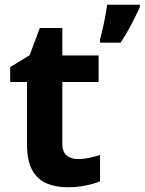

<svg xmlns="http://www.w3.org/2000/svg" viewBox="-20 -780 610 810"><path d="M308 -109Q333 -109 356 -114Q379 -119 402 -126V-15Q378 -5 342.5 2.5Q307 10 265 10Q216 10 177.5 -6Q139 -22 116.5 -61.5Q94 -101 94 -171V-434H23V-497L105 -547L148 -662H243V-546H396V-434H243V-171Q243 -140 261 -124.5Q279 -109 308 -109ZM570 -760V-750Q555 -717 535 -678.5Q515 -640 489 -600H402V-613Q410 -642 419 -685Q428 -728 432 -760Z"/></svg>

Font: Noto IKEA Arabic
Style: Bold
Weight: 700
Designer: Monotype Design Team
Foundry: Monotype Imaging Inc.
Version: Version 1.200